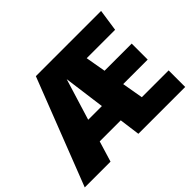

<svg xmlns="http://www.w3.org/2000/svg" viewBox="-174 -938 1180 1180"><g transform="rotate(-45 416.5 -348.0)"><path d="M843 0H436L418 -135H235L194 0H-30L241 -696H808L787 -553H540L563 -421H799V-282H586L610 -144H843ZM398 -279 362 -549 279 -279Z"/></g></svg>

Font: Trujillo Black
Style: Regular
Weight: 900
Designer: Fira Sans original fonts by bBox Type GmbH, Carrois Corporate GbR, & Edenspiekermann AG / Changes by Cristiano Sobral
Foundry: Fira Sans original fonts by bBox Type GmbH, Carrois Corporate GbR, & Edenspiekermann AG / Changes by Cristiano Sobral
Version: Version 4.301;July 28, 2020;FontCreator 13.0.0.2655 64-bit